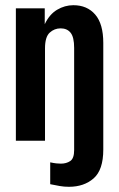

<svg xmlns="http://www.w3.org/2000/svg" viewBox="-20 -541 456 738"><path d="M41 0V-509H152V-448Q170 -486 199.5 -503.5Q229 -521 262 -521Q315 -521 346 -485Q377 -449 377 -376V34Q377 112 340 144.5Q303 177 245 177Q226 177 209.5 174Q193 171 173 167V83Q187 86 196.5 87Q206 88 214 88Q235 88 250 78Q265 68 265 36V-357Q265 -398 251.5 -415Q238 -432 213 -432Q189 -432 171 -415.5Q153 -399 153 -355V0Z"/></svg>

Font: Special Gothic Condensed Medium
Style: Regular
Weight: 500
Width: 3
Designer: Alistair McCready
Foundry: Monolith
Version: Version 1.000; ttfautohint (v1.8.4.7-5d5b)